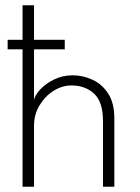

<svg xmlns="http://www.w3.org/2000/svg" viewBox="-20 -708 531 728"><path d="M9 -521V-557H225.5V-521ZM255.5 -422.5Q293.5 -422.5 330 -406Q366.5 -389.5 390 -353.5Q413.5 -317.5 413.5 -260V0H370.5V-248.5Q370.5 -321.5 336.8 -352.8Q303 -384 250.5 -384Q216 -384 183.5 -363.8Q151 -343.5 130 -308.8Q109 -274 109 -231V0H65.5V-688H109V-328.5Q112 -346.5 132.2 -368.5Q152.5 -390.5 184.8 -406.5Q217 -422.5 255.5 -422.5Z"/></svg>

Font: League Spartan Thin ExtraLight
Style: Regular
Weight: 250
Version: Version 2.002